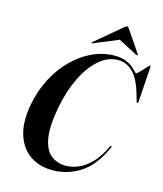

<svg xmlns="http://www.w3.org/2000/svg" viewBox="-129 -986 928 1090"><g transform="rotate(15 334.5 -441.0)"><path d="M571.5 -211Q574.5 -208.5 571 -200Q521.5 -89 446.8 -40Q372 9 281.5 9Q206 9 150.8 -28.5Q95.5 -66 72 -139.5Q48.5 -213 68.5 -320.5Q84 -403.5 121 -474.8Q158 -546 210.8 -599Q263.5 -652 327 -681.5Q390.5 -711 459 -711Q496 -711 521.5 -701Q547 -691 563 -678Q579 -665 587.5 -655.2Q596 -645.5 599 -645.5Q603 -645.5 612.8 -655Q622.5 -664.5 633.8 -677Q645 -689.5 653.8 -699Q662.5 -708.5 665 -708.5Q669.5 -708.5 669 -700L655 -492.5Q655 -484.5 651 -484Q646.5 -483.5 644 -492L633 -530.5Q607.5 -619.5 569.2 -655.8Q531 -692 483 -692Q423.5 -692 371.5 -647Q319.5 -602 281 -522.8Q242.5 -443.5 223 -340.5Q202 -226.5 213.8 -159.5Q225.5 -92.5 262 -63.8Q298.5 -35 350 -35Q384.5 -35 422.2 -50.8Q460 -66.5 496.5 -103.2Q533 -140 563 -204Q567.5 -212.5 571.5 -211ZM319 -747Q313 -744 311 -746Q309 -748.5 314 -752.5L466.5 -880.5Q476.5 -889.5 482 -889.5Q488 -889.5 494 -880.5L581 -752.5Q583.5 -748 580 -746Q578 -744 573 -747L461 -805.5Z"/></g></svg>

Font: Fraunces 144pt S000 SemiBold
Style: Italic
Weight: 600
Italic angle: -16°
Version: Version 1.000; ttfautohint (v1.8.3)